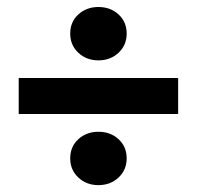

<svg xmlns="http://www.w3.org/2000/svg" viewBox="-20 -607 568 554"><path d="M34 -278.1V-381.9H494V-278.1ZM264 -72.8Q229.6 -72.8 206.1 -94.7Q182.6 -116.7 182.6 -150Q182.6 -184 206.1 -205.4Q229.6 -226.8 264 -226.8Q298.6 -226.8 322 -205.4Q345.5 -184 345.5 -150Q345.5 -116.7 322 -94.7Q298.6 -72.8 264 -72.8ZM264 -432.8Q229.6 -432.8 206.1 -454.7Q182.6 -476.7 182.6 -510Q182.6 -544 206.1 -565.4Q229.6 -586.8 264 -586.8Q298.6 -586.8 322 -565.4Q345.5 -544 345.5 -510Q345.5 -476.7 322 -454.7Q298.6 -432.8 264 -432.8Z"/></svg>

Font: SourceSans3VF
Style: Regular
Weight: 200
Designer: Paul D. Hunt
Foundry: Adobe
Version: Version 3.052;hotconv 1.1.0;makeotfexe 2.6.0